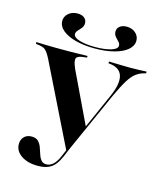

<svg xmlns="http://www.w3.org/2000/svg" viewBox="-114 -842 793 938"><g transform="rotate(15 282.0 -373.5)"><path d="M285.5 -88.7 78.2 -509.7Q68.5 -528.2 60.5 -538.7Q52.4 -549.2 41.9 -554Q31.5 -558.9 16.1 -560.5L3.2 -562.1V-571Q19.4 -570.2 46 -569.4Q72.6 -568.5 104.8 -568.5H114.5H122.6Q145.2 -568.5 166.1 -568.5Q187.1 -568.5 204.8 -569Q222.6 -569.4 237.1 -569.8Q251.6 -570.2 262.1 -570.2V-562.1L245.2 -559.7Q215.3 -557.3 209.3 -544.4Q203.2 -531.5 220.2 -492.7L346 -229L334.7 -216.9L421 -411.3Q450.8 -478.2 440.3 -516.5Q429.8 -554.8 379 -561.3L370.2 -562.1V-571Q401.6 -570.2 428.6 -569.4Q455.6 -568.5 479.8 -568.5Q504.8 -568.5 523.4 -569.4Q541.9 -570.2 560.5 -571V-562.1L550.8 -559.7Q529 -554 510.9 -540.3Q492.7 -526.6 474.6 -497.6Q456.5 -468.5 432.3 -416.1ZM164.5 11.3Q113.7 11.3 81.5 -10.9Q49.2 -33.1 49.2 -67.7Q49.2 -91.1 63.3 -105.2Q77.4 -119.4 100.8 -119.4Q123.4 -119.4 134.7 -107.7Q146 -96 152 -79.4Q158.1 -62.9 163.3 -46Q168.5 -29 177.8 -17.7Q187.1 -6.5 204 -6.5Q221.8 -6.5 237.5 -20.2Q253.2 -33.9 266.1 -63.7L300 -143.5L307.3 -138.7L276.6 -66.1Q266.1 -41.9 252.8 -24.6Q239.5 -7.3 218.5 2Q197.6 11.3 164.5 11.3ZM286.3 -614.5Q230.6 -614.5 188.3 -625.8Q146 -637.1 122.2 -657.3Q98.4 -677.4 98.4 -704Q98.4 -726.6 116.5 -742.3Q134.7 -758.1 162.1 -758.1Q183.9 -758.1 196.4 -748Q208.9 -737.9 208.9 -721Q208.9 -706.5 200.4 -696Q191.9 -685.5 183.5 -677Q175 -668.5 175 -658.1Q175 -641.1 206.5 -631.5Q237.9 -621.8 286.3 -621.8Q333.9 -621.8 365.7 -631.5Q397.6 -641.1 397.6 -658.1Q397.6 -668.5 389.1 -677Q380.6 -685.5 371.8 -696Q362.9 -706.5 362.9 -721Q362.9 -737.9 376.2 -748Q389.5 -758.1 410.5 -758.1Q437.9 -758.1 455.6 -742.3Q473.4 -726.6 473.4 -703.2Q473.4 -677.4 450 -657.3Q426.6 -637.1 384.3 -625.8Q341.9 -614.5 286.3 -614.5Z"/></g></svg>

Font: Playfair 144pt SemiCondensed
Style: Bold
Weight: 700
Width: 4
Designer: Claus Eggers Sørensen
Foundry: Claus Eggers Sørensen
Version: Version 2.203